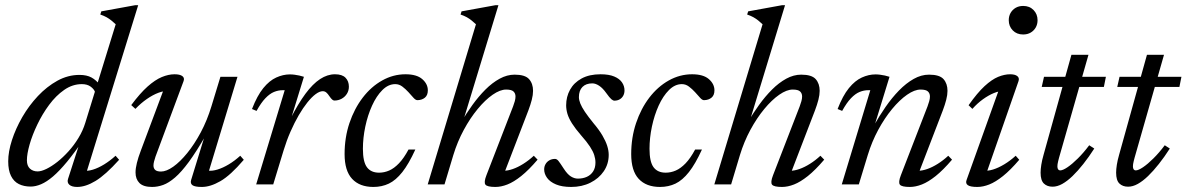

<svg xmlns="http://www.w3.org/2000/svg" viewBox="-20 -730 4696 760"><path d="M356.5 -365Q352.5 -377 339 -387Q325.5 -397 304 -397Q267 -397 234.2 -374.2Q201.5 -351.5 174.5 -315Q147.5 -278.5 127.8 -237.2Q108 -196 97.2 -158.2Q86.5 -120.5 86.5 -95.5Q86.5 -73.5 98.5 -62.5Q110.5 -51.5 129 -51.5Q143.5 -51.5 164 -61.5Q184.5 -71.5 207 -89.2Q229.5 -107 251.2 -131Q273 -155 290.5 -183.8Q308 -212.5 317.5 -243.5L438 -634Q429 -642.5 420.5 -649.2Q412 -656 401.8 -661.8Q391.5 -667.5 377 -672.5L381 -685L515.5 -709.5H527L318.5 -35.5L310 -54.5Q326.5 -52 347.8 -58.5Q369 -65 392.2 -79.2Q415.5 -93.5 437.5 -113.5L451.5 -97.5Q397.5 -37.5 358.2 -13.8Q319 10 285.5 10Q264 10 254.2 1Q244.5 -8 249.5 -22.5L301.5 -183.5H314.5Q276.5 -127.5 245.8 -90.2Q215 -53 189.8 -31.5Q164.5 -10 142.8 -0.8Q121 8.5 101.5 8.5Q74.5 8.5 54.5 -1.5Q34.5 -11.5 23.5 -33.8Q12.5 -56 12.5 -91.5Q12.5 -129.5 27.2 -175.2Q42 -221 68.2 -266.5Q94.5 -312 130 -349.8Q165.5 -387.5 207.2 -410.5Q249 -433.5 294.5 -433.5Q323.5 -433.5 342.2 -423.2Q361 -413 376.5 -392.5Z M736.5 -17.5 791 -194.5H794.5Q757.5 -130 727.8 -89.5Q698 -49 673 -27.5Q648 -6 626 2Q604 10 582 10Q547.5 10 532 -5.5Q516.5 -21 516.5 -47.5Q516.5 -63.5 521.8 -85Q527 -106.5 537.5 -134L633.5 -390.5L646.5 -370Q629.5 -371 607.2 -362.8Q585 -354.5 561.5 -338.2Q538 -322 516 -299L499.5 -314Q534.5 -361 564.2 -387.5Q594 -414 620.5 -425Q647 -436 671 -436Q692 -436 701.8 -428.8Q711.5 -421.5 706.5 -408.5L595.5 -110Q592 -99.5 589.8 -90.8Q587.5 -82 587.5 -75Q587.5 -63.5 594.5 -57.2Q601.5 -51 617.5 -51Q638.5 -51 665.8 -70.2Q693 -89.5 721.2 -124.2Q749.5 -159 774.8 -206.2Q800 -253.5 817 -309.5L852.5 -426H920L803 -40L803.5 -54.5Q820 -52.5 841.2 -59Q862.5 -65.5 885.8 -79.5Q909 -93.5 931 -113.5L945 -97.5Q892 -35.5 852.2 -12.8Q812.5 10 779 10Q751.5 10 742 3.2Q732.5 -3.5 736.5 -17.5Z M1107 -373Q1105 -373 1103.2 -373Q1101.5 -373 1099.5 -373Q1081.5 -373 1064.5 -366Q1047.5 -359 1030.5 -341.2Q1013.5 -323.5 995.5 -291L977.5 -298.5Q998 -351.5 1022.2 -381.2Q1046.5 -411 1073.5 -423.2Q1100.5 -435.5 1127.5 -435.5Q1137 -435.5 1146.2 -434.2Q1155.5 -433 1164.8 -431Q1174 -429 1183 -426L1131.5 -258.5H1129Q1160 -319.5 1189 -358.8Q1218 -398 1247 -417Q1276 -436 1306 -436Q1334.5 -436 1347.8 -422.2Q1361 -408.5 1361 -387Q1361 -371 1353 -358.5Q1345 -346 1332 -339Q1319 -332 1303.5 -332Q1299.5 -332 1295 -335.8Q1290.5 -339.5 1284 -349Q1277.5 -359 1271.5 -364Q1265.5 -369 1257.5 -369Q1245 -369 1229.2 -357.2Q1213.5 -345.5 1196.5 -324.2Q1179.5 -303 1162.5 -273.8Q1145.5 -244.5 1130 -209.2Q1114.5 -174 1102.5 -134.5L1061.5 0H994Z M1544.5 -397Q1517 -397 1493.5 -373.5Q1470 -350 1452.8 -312Q1435.5 -274 1426 -229Q1416.5 -184 1416.5 -141Q1416.5 -89.5 1432.5 -68Q1448.5 -46.5 1480.5 -46.5Q1501 -46.5 1520.5 -55Q1540 -63.5 1559.2 -83.5Q1578.5 -103.5 1597 -138H1624Q1598 -81 1572.5 -48.8Q1547 -16.5 1519.2 -3.2Q1491.5 10 1458 10Q1403.5 10 1373.8 -22Q1344 -54 1344 -120Q1344 -185.5 1363.2 -242.8Q1382.5 -300 1415.8 -343.5Q1449 -387 1492.8 -411.5Q1536.5 -436 1585 -436Q1629.5 -436 1651.5 -416.8Q1673.5 -397.5 1673.5 -372.5Q1673.5 -353 1662 -343.5Q1650.5 -334 1633 -333.5Q1625.5 -333 1616.5 -343.2Q1607.5 -353.5 1596.5 -365.5Q1585.5 -377.5 1572.8 -387.2Q1560 -397 1544.5 -397Z M1774.5 -116.5 1739.5 0H1673L1864 -634Q1855 -642.5 1846.5 -649.2Q1838 -656 1827.8 -661.8Q1817.5 -667.5 1803 -672.5L1807 -685L1941.5 -709.5H1953L1811 -243.5L1804.5 -244.5Q1825.5 -280.5 1850 -314.5Q1874.5 -348.5 1901.5 -375.5Q1928.5 -402.5 1957.8 -418.5Q1987 -434.5 2017 -434.5Q2058.5 -434.5 2074.2 -416.8Q2090 -399 2090 -370.5Q2090 -354.5 2085 -335Q2080 -315.5 2071.5 -293L1972.5 -35.5L1973.5 -54Q1990 -54 2010 -61Q2030 -68 2051.5 -81.5Q2073 -95 2093 -113.5L2108 -98Q2073 -57 2043.2 -33.2Q2013.5 -9.5 1988.5 0.2Q1963.5 10 1941 10Q1908.5 10 1901.5 0.8Q1894.5 -8.5 1905.5 -36.5L2011 -309Q2015 -319.5 2017.8 -329.5Q2020.5 -339.5 2020.5 -348Q2020.5 -360.5 2012.5 -368Q2004.5 -375.5 1983.5 -375.5Q1959.5 -375.5 1930 -355Q1900.5 -334.5 1870.8 -298.5Q1841 -262.5 1815.8 -215.8Q1790.5 -169 1774.5 -116.5Z M2177 -101Q2184 -101 2190.5 -93Q2197 -85 2211.5 -62.5Q2226 -40 2239.8 -31.5Q2253.5 -23 2267.5 -23Q2287.5 -23 2303.2 -30.2Q2319 -37.5 2328 -51.8Q2337 -66 2337 -86.5Q2337 -101 2332.2 -116Q2327.5 -131 2315.2 -149.8Q2303 -168.5 2280 -194.5Q2257.5 -220.5 2244.5 -241Q2231.5 -261.5 2226.2 -279Q2221 -296.5 2221 -313Q2221 -347 2236.5 -375Q2252 -403 2282.5 -419.5Q2313 -436 2357 -436Q2390.5 -436 2411.2 -427.2Q2432 -418.5 2442 -404Q2452 -389.5 2452 -372Q2452 -360.5 2447 -351.2Q2442 -342 2433 -336.8Q2424 -331.5 2412 -331.5Q2407 -331.5 2400 -337.2Q2393 -343 2379.5 -362Q2366 -381 2351.8 -390.5Q2337.5 -400 2324.5 -400Q2299.5 -400 2285.5 -385.8Q2271.5 -371.5 2271.5 -345.5Q2271.5 -334.5 2277 -320.5Q2282.5 -306.5 2295.2 -287.5Q2308 -268.5 2329.5 -242Q2351.5 -216 2364.5 -193.8Q2377.5 -171.5 2383.5 -152.8Q2389.5 -134 2389.5 -117Q2389.5 -81 2370 -52.2Q2350.5 -23.5 2317 -6.8Q2283.5 10 2241 10Q2204.5 10 2180.8 0Q2157 -10 2145.5 -26Q2134 -42 2134 -59.5Q2134 -71 2139.5 -80.5Q2145 -90 2154.8 -95.5Q2164.5 -101 2177 -101Z M2679 -397Q2651.5 -397 2628 -373.5Q2604.5 -350 2587.2 -312Q2570 -274 2560.5 -229Q2551 -184 2551 -141Q2551 -89.5 2567 -68Q2583 -46.5 2615 -46.5Q2635.5 -46.5 2655 -55Q2674.5 -63.5 2693.8 -83.5Q2713 -103.5 2731.5 -138H2758.5Q2732.5 -81 2707 -48.8Q2681.5 -16.5 2653.8 -3.2Q2626 10 2592.5 10Q2538 10 2508.2 -22Q2478.5 -54 2478.5 -120Q2478.5 -185.5 2497.8 -242.8Q2517 -300 2550.2 -343.5Q2583.5 -387 2627.2 -411.5Q2671 -436 2719.5 -436Q2764 -436 2786 -416.8Q2808 -397.5 2808 -372.5Q2808 -353 2796.5 -343.5Q2785 -334 2767.5 -333.5Q2760 -333 2751 -343.2Q2742 -353.5 2731 -365.5Q2720 -377.5 2707.2 -387.2Q2694.5 -397 2679 -397Z M2909 -116.5 2874 0H2807.5L2998.5 -634Q2989.5 -642.5 2981 -649.2Q2972.5 -656 2962.2 -661.8Q2952 -667.5 2937.5 -672.5L2941.5 -685L3076 -709.5H3087.5L2945.5 -243.5L2939 -244.5Q2960 -280.5 2984.5 -314.5Q3009 -348.5 3036 -375.5Q3063 -402.5 3092.2 -418.5Q3121.5 -434.5 3151.5 -434.5Q3193 -434.5 3208.8 -416.8Q3224.5 -399 3224.5 -370.5Q3224.5 -354.5 3219.5 -335Q3214.5 -315.5 3206 -293L3107 -35.5L3108 -54Q3124.5 -54 3144.5 -61Q3164.5 -68 3186 -81.5Q3207.5 -95 3227.5 -113.5L3242.5 -98Q3207.5 -57 3177.8 -33.2Q3148 -9.5 3123 0.2Q3098 10 3075.5 10Q3043 10 3036 0.8Q3029 -8.5 3040 -36.5L3145.5 -309Q3149.5 -319.5 3152.2 -329.5Q3155 -339.5 3155 -348Q3155 -360.5 3147 -368Q3139 -375.5 3118 -375.5Q3094 -375.5 3064.5 -355Q3035 -334.5 3005.2 -298.5Q2975.5 -262.5 2950.2 -215.8Q2925 -169 2909 -116.5Z M3313.5 -291 3295.5 -298.5Q3316 -351.5 3340.2 -381.2Q3364.5 -411 3391.5 -423.2Q3418.5 -435.5 3445.5 -435.5Q3455 -435.5 3464.2 -434.2Q3473.5 -433 3482.8 -431Q3492 -429 3501 -426L3441 -231H3438Q3460 -270 3485.2 -306.5Q3510.5 -343 3538.5 -371.8Q3566.5 -400.5 3596.5 -417.5Q3626.5 -434.5 3657.5 -434.5Q3699 -434.5 3714.8 -416.8Q3730.5 -399 3730.5 -370.5Q3730.5 -354.5 3725.5 -335Q3720.5 -315.5 3712 -293L3613 -35.5L3614 -54Q3630.5 -54 3650.5 -61Q3670.5 -68 3692 -81.5Q3713.5 -95 3733.5 -113.5L3748.5 -98Q3713.5 -57 3683.8 -33.2Q3654 -9.5 3629 0.2Q3604 10 3581.5 10Q3549 10 3542 0.8Q3535 -8.5 3546 -36.5L3651.5 -309Q3655.5 -319.5 3658.2 -329.5Q3661 -339.5 3661 -348Q3661 -360.5 3653 -368Q3645 -375.5 3624 -375.5Q3600 -375.5 3570.5 -355Q3541 -334.5 3511.2 -298.5Q3481.5 -262.5 3456.2 -215.8Q3431 -169 3415 -116.5L3379.5 0H3312L3425 -373Q3423 -373 3421.2 -373Q3419.5 -373 3417.5 -373Q3399.5 -373 3382.5 -366Q3365.5 -359 3348.5 -341.2Q3331.5 -323.5 3313.5 -291Z M3806 -17.5 3936 -380.5 3950.5 -369.5Q3934.5 -370 3913.8 -361.5Q3893 -353 3871 -337.2Q3849 -321.5 3829 -299L3814 -313.5Q3848.5 -362.5 3877.2 -389Q3906 -415.5 3931 -425.8Q3956 -436 3978.5 -436Q3997.5 -436 4006.8 -428.8Q4016 -421.5 4011.5 -408.5L3881.5 -35.5L3873 -54.5Q3889.5 -52.5 3910.8 -59Q3932 -65.5 3955.2 -79.5Q3978.5 -93.5 4000.5 -113.5L4014.5 -97.5Q3979.5 -56.5 3950 -33Q3920.5 -9.5 3895.8 0.2Q3871 10 3848.5 10Q3821 10 3811 3Q3801 -4 3806 -17.5ZM3973 -650Q3973 -666 3980.2 -678.8Q3987.5 -691.5 4000.2 -699Q4013 -706.5 4030 -706.5Q4055.5 -706.5 4071.2 -690.2Q4087 -674 4087 -650Q4087 -634 4079.8 -621.2Q4072.5 -608.5 4059.8 -601Q4047 -593.5 4030 -593.5Q4004.5 -593.5 3988.8 -609.8Q3973 -626 3973 -650Z M4103.5 -386 4112.5 -426H4357.5L4349.5 -386ZM4172 -105.5Q4170 -98 4168.5 -91.8Q4167 -85.5 4166.2 -80.5Q4165.5 -75.5 4165.5 -71.5Q4165.5 -63.5 4168.5 -59.5Q4171.5 -55.5 4176.5 -55.5Q4187 -55.5 4205.5 -68Q4224 -80.5 4246.5 -102.8Q4269 -125 4291.5 -155L4311.5 -142Q4290 -108.5 4268.2 -81Q4246.5 -53.5 4225.5 -33.2Q4204.5 -13 4184.8 -2Q4165 9 4146.5 9Q4125 9 4112 -3.5Q4099 -16 4099 -46.5Q4099 -60 4101.8 -77.8Q4104.5 -95.5 4111 -118L4221 -513H4288.5Z M4402.5 -386 4411.5 -426H4656.5L4648.5 -386ZM4471 -105.5Q4469 -98 4467.5 -91.8Q4466 -85.5 4465.2 -80.5Q4464.5 -75.5 4464.5 -71.5Q4464.5 -63.5 4467.5 -59.5Q4470.5 -55.5 4475.5 -55.5Q4486 -55.5 4504.5 -68Q4523 -80.5 4545.5 -102.8Q4568 -125 4590.5 -155L4610.5 -142Q4589 -108.5 4567.2 -81Q4545.5 -53.5 4524.5 -33.2Q4503.5 -13 4483.8 -2Q4464 9 4445.5 9Q4424 9 4411 -3.5Q4398 -16 4398 -46.5Q4398 -60 4400.8 -77.8Q4403.5 -95.5 4410 -118L4520 -513H4587.5Z"/></svg>

Font: Newsreader Text
Style: Italic
Weight: 400
Italic angle: -17°
Designer: Hugues Gentile
Foundry: Production Type
Version: Version 1.001